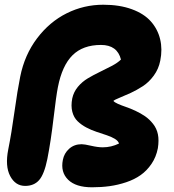

<svg xmlns="http://www.w3.org/2000/svg" viewBox="-20 -754 738 816"><path d="M371.1 42Q302.2 42 269.5 9.8Q236.8 -22.5 247.1 -74.2Q252.4 -102.5 273.9 -121.8Q295.4 -141.1 327.1 -141.1Q338.9 -141.1 367.2 -134.5Q395.5 -127.9 417 -127.9Q452.6 -127.9 485.8 -144Q482.4 -155.3 467.8 -164.1Q453.1 -172.9 433.3 -179.4Q413.6 -186 390.6 -193.6Q367.7 -201.2 346.9 -212.2Q326.2 -223.1 310.1 -238.5Q293.9 -253.9 287.4 -278.8Q280.8 -303.7 287.1 -335.9Q293 -363.3 311 -385Q329.1 -406.7 353.8 -421.4Q378.4 -436 403.6 -448Q428.7 -460 454.6 -473.6Q480.5 -487.3 494.1 -501Q478.5 -563 409.2 -563Q332.5 -563 288.3 -519.3Q244.1 -475.6 226.1 -383.8Q218.8 -347.2 207.5 -251.2Q196.3 -155.3 181.2 -78.1Q168 -13.2 146.2 11.5Q124.5 36.1 86.9 36.1Q45.4 36.1 23.2 -5.9Q1 -47.9 15.1 -119.1Q28.8 -187.5 41.5 -279.1Q54.2 -370.6 65.9 -428.2Q84.5 -521 137.5 -591.1Q190.4 -661.1 263.4 -697.5Q336.4 -733.9 418.9 -733.9Q488.3 -733.9 540.3 -714.8Q592.3 -695.8 621.3 -662.8Q650.4 -629.9 660.6 -587.2Q670.9 -544.4 661.1 -496.1Q654.3 -460.9 633.5 -432.6Q612.8 -404.3 586.7 -387.5Q560.5 -370.6 535.6 -359.1Q510.7 -347.7 489 -338.9Q467.3 -330.1 461.9 -325.2Q466.3 -319.3 481 -312.7Q495.6 -306.2 514.4 -299.8Q533.2 -293.5 555.4 -283.2Q577.6 -272.9 596.4 -260Q615.2 -247.1 630.6 -227.5Q646 -208 651.1 -183.1Q656.2 -158.2 650.9 -124Q643.6 -86.4 623.8 -57.4Q604 -28.3 577.6 -9.8Q551.3 8.8 516.4 20.5Q481.4 32.2 446 37.1Q410.6 42 371.1 42Z"/></svg>

Font: Shantell Sans Bouncy
Style: Italic
Weight: 800
Italic angle: -11.31°
Designer: Stephen Nixon, Anya Danilova, Shantell Martin
Foundry: Arrow Type
Version: Version 1.006;[9816181b4]